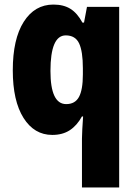

<svg xmlns="http://www.w3.org/2000/svg" viewBox="-20 -581 598 841"><path d="M339 26Q339 9 340.5 -15.5Q342 -40 344 -71H339Q317 -31 285.5 -10.5Q254 10 209 10Q130 10 83 -64.5Q36 -139 36 -273Q36 -410 84 -485.5Q132 -561 214 -561Q259 -561 289 -542Q319 -523 341 -482H348L361 -551H502V240H339ZM270 -125Q309 -125 326 -156.5Q343 -188 343 -255V-282Q343 -356 326.5 -391Q310 -426 268 -426Q201 -426 201 -270Q201 -125 270 -125Z"/></svg>

Font: Noto Sans Bengali Condensed ExtraBold
Style: Regular
Weight: 800
Width: 3
Designer: Joana Ranito - Universal Thirst; Jelle Bosma - Monotype Design Team
Foundry: Universal Thirst ehf.
Version: Version 3.000; ttfautohint (v1.8.4.7-5d5b)